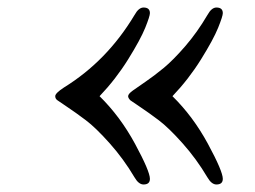

<svg xmlns="http://www.w3.org/2000/svg" viewBox="-20 -492 679 511"><path d="M127 -236Q127 -244 150 -259Q265 -330 338 -452Q349 -472 362 -472Q379 -472 379 -457Q379 -449 366.5 -418Q354 -387 321 -334Q288 -281 245 -236Q300 -182 339.5 -109Q379 -36 379 -16Q379 -1 362 -1Q349 -1 338 -20Q309 -69 272 -110.5Q235 -152 208.5 -172Q182 -192 158 -208Q134 -224 133 -225Q127 -229 127 -236ZM321 -236Q321 -242 333.5 -251Q346 -260 368 -275Q390 -290 415.5 -311Q441 -332 473 -369Q505 -406 532 -452Q543 -472 556 -472Q573 -472 573 -457Q573 -449 560.5 -418Q548 -387 515 -334Q482 -281 439 -236Q494 -182 533.5 -109Q573 -36 573 -16Q573 -1 556 -1Q543 -1 532 -20Q503 -69 466 -110.5Q429 -152 402.5 -172Q376 -192 352 -208Q328 -224 327 -225Q321 -231 321 -236Z"/></svg>

Font: CMU Serif
Style: Bold
Weight: 700
Version: Version 0.7.0